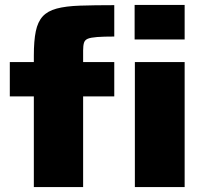

<svg xmlns="http://www.w3.org/2000/svg" viewBox="-20 -763 829 783"><path d="M118 0V-370H20V-510H118V-536Q118 -597 126 -635.5Q134 -674 154 -696Q174 -718 211 -728Q248 -738 306 -740Q364 -742 446 -742V-614Q402 -614 376 -612Q350 -610 338 -605Q326 -600 322.5 -588.5Q319 -577 319 -557V-510H446V-370H319V0ZM530 0V-510H733V0ZM529 -602V-743H733V-602Z"/></svg>

Font: Saira SemiExpanded ExtraBold
Style: Regular
Weight: 800
Width: 6
Designer: Hector Gatti with collaboration of the Omnibus-Type team
Foundry: Omnibus-Type
Version: Version 1.101